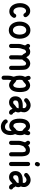

<svg xmlns="http://www.w3.org/2000/svg" viewBox="1768 -2534 963 4540"><g transform="rotate(90 2250.0 -263.5)"><path d="M309.1 -138.7C297.9 -115.7 279.3 -99.1 246.1 -99.1C196.3 -99.1 151.4 -154.3 151.4 -256.3C151.4 -347.7 193.8 -398.4 236.8 -398.4C267.6 -398.4 287.1 -376.5 291.5 -365.7C298.8 -347.7 316.4 -335 336.9 -335C363.8 -335 385.7 -356.9 385.7 -383.8C385.7 -390.1 384.3 -397 382.3 -401.9C366.7 -440.4 316.9 -496.1 236.8 -496.1C133.3 -496.1 53.7 -396.5 53.7 -256.3C53.7 -106 135.3 -1.5 246.1 -1.5C329.1 -1.5 375.5 -52.2 397 -95.7C399.9 -101.6 401.9 -109.4 401.9 -117.2C401.9 -144 379.9 -166 353 -166C334 -166 317.4 -155.3 309.1 -138.7Z M694.8 -86.9C624.5 -86.9 587.4 -161.6 587.4 -245.6C587.4 -343.8 631.8 -402.8 694.8 -402.8C757.3 -402.8 797.4 -342.8 797.4 -245.6C797.4 -146.5 755.9 -86.9 694.8 -86.9ZM694.8 10.7C817.9 10.7 895 -100.1 895 -245.6C895 -389.6 819.3 -500.5 694.8 -500.5C571.3 -500.5 489.7 -392.1 489.7 -245.6C489.7 -120.1 557.1 10.7 694.8 10.7Z M1024.4 -418.9C1034.2 -403.3 1043 -392.1 1048.8 -382.8C1051.8 -377.9 1052.7 -375.5 1052.7 -374.5C1053.2 -363.3 1047.9 -352.1 1038.1 -323.7C1028.3 -295.9 1017.6 -258.8 1017.6 -209V-43.5C1017.6 -16.6 1039.6 5.4 1066.4 5.4C1093.3 5.4 1115.2 -16.6 1115.2 -43.5V-209C1115.2 -244.1 1122.1 -268.6 1129.9 -291.5C1138.7 -316.9 1147.5 -336.4 1149.9 -358.9C1156.2 -368.7 1163.6 -377.9 1172.9 -385.3C1183.1 -394 1193.4 -398.4 1205.1 -398.4C1220.7 -398.4 1227.5 -391.6 1240.2 -368.2C1255.4 -341.8 1268.1 -318.4 1287.6 -303.7L1286.1 -44.4C1286.1 -18.1 1308.1 4.4 1335 4.4C1361.8 4.4 1383.8 -18.1 1383.8 -44.4L1385.3 -306.6C1402.8 -322.3 1415.5 -345.7 1434.1 -371.1C1444.8 -386.2 1463.9 -398.9 1481.9 -398.9C1497.1 -398.9 1519 -384.8 1525.4 -370.1C1532.2 -354 1535.2 -298.3 1535.2 -244.1V-44.4C1535.2 -17.6 1557.1 4.4 1584 4.4C1610.8 4.4 1632.8 -17.6 1632.8 -44.4V-244.1C1632.8 -299.3 1631.8 -370.6 1615.2 -409.2C1593.3 -460 1535.6 -496.6 1481.9 -496.6C1432.6 -496.6 1384.3 -469.2 1355 -427.7C1347.2 -417 1338.9 -408.7 1332.5 -402.3L1325.2 -416C1300.3 -461.4 1265.6 -496.1 1205.1 -496.1C1172.9 -496.1 1141.6 -485.4 1112.8 -462.4L1107.4 -470.7C1098.6 -484.4 1083.5 -493.7 1065.9 -493.7C1039.1 -493.7 1017.1 -471.7 1017.1 -444.8C1017.1 -435.1 1019.5 -426.8 1024.4 -418.9Z M1772.9 -457C1772.9 -437 1780.3 -417.5 1789.6 -396C1795.4 -381.8 1797.4 -375 1797.4 -376C1797.4 -370.6 1793 -365.7 1781.7 -337.4C1775.4 -320.8 1769.5 -299.3 1769.5 -264.2V-227.1C1769.5 -184.6 1777.3 -157.7 1784.2 -138.7C1790 -120.6 1793 -113.8 1793 -105.5C1793 -96.2 1790.5 -90.3 1784.7 -73.2C1777.8 -55.2 1769.5 -29.8 1769.5 19.5V132.3C1769.5 159.2 1791.5 181.2 1818.4 181.2C1845.2 181.2 1867.2 159.2 1867.2 132.3V19.5C1867.2 -13.7 1870.6 -24.9 1876.5 -40L1880.4 -51.3L1884.3 -47.4C1912.1 -20 1949.7 4.4 1992.7 4.4C2035.6 4.4 2085 -22.5 2110.4 -59.1C2138.7 -99.1 2156.2 -160.6 2156.2 -245.6C2156.2 -301.8 2150.9 -382.3 2114.3 -432.6C2085.9 -471.7 2039.1 -494.1 1997.6 -494.1C1957.5 -494.1 1914.1 -473.6 1883.3 -442.4L1877.9 -437C1872.6 -449.7 1870.6 -454.6 1870.6 -457C1870.6 -483.9 1848.6 -505.9 1821.8 -505.9C1794.9 -505.9 1772.9 -483.9 1772.9 -457ZM1867.2 -227.1V-264.2C1867.2 -284.7 1869.1 -293.5 1872.6 -302.2L1877.9 -314.5C1905.3 -328.1 1936 -356 1953.6 -374C1965.8 -386.7 1983.9 -396.5 1997.6 -396.5C2009.3 -396.5 2026.4 -387.2 2035.2 -375C2052.7 -351.1 2058.6 -294.9 2058.6 -245.6C2058.6 -179.2 2046.4 -137.2 2030.3 -114.7C2023.4 -104.5 2003.9 -93.3 1992.7 -93.3C1982.4 -93.3 1967.3 -102.5 1952.6 -116.7C1930.7 -138.7 1909.7 -158.2 1878.4 -166L1877 -169.9C1871.1 -186 1867.2 -199.2 1867.2 -227.1Z M2256.3 -145.5C2256.3 -91.3 2276.9 -54.2 2301.8 -31.7C2324.7 -10.7 2359.9 5.4 2405.8 4.4C2467.3 3.9 2501 -31.2 2536.6 -64.5L2550.8 -76.7C2552.2 -75.2 2553.7 -73.7 2555.2 -71.8C2557.6 -69.3 2562 -60.1 2569.3 -43C2583.5 -11.7 2611.8 7.3 2647 4.9C2672.9 2.9 2692.4 -18.1 2692.4 -43.9C2692.4 -69.3 2673.8 -86.4 2654.8 -91.3C2647 -108.9 2639.6 -123.5 2628.4 -136.2L2618.7 -147.5L2621.1 -152.3C2629.9 -169.9 2637.7 -187.5 2637.7 -210.9C2637.7 -232.4 2632.3 -250.5 2623 -268.1L2619.1 -275.4L2625 -290C2630.9 -305.7 2637.2 -334.5 2633.8 -364.3C2625.5 -440.4 2553.2 -505.9 2465.3 -505.9C2401.9 -505.9 2346.2 -467.8 2314 -434.1C2305.7 -425.3 2300.8 -413.6 2300.8 -400.4C2300.8 -373.5 2322.8 -351.6 2349.6 -351.6C2363.8 -351.6 2376 -356.9 2385.3 -366.7C2405.8 -388.7 2437 -408.2 2465.3 -408.2C2503.4 -408.2 2533.7 -380.9 2537.1 -353.5C2538.1 -342.3 2536.1 -330.6 2534.2 -325.2L2532.2 -319.8H2479.5C2411.1 -319.8 2353.5 -307.1 2313 -274.4C2275.4 -244.6 2256.3 -199.7 2256.3 -145.5ZM2354 -145.5C2354 -172.4 2361.3 -188 2374.5 -198.2C2392.1 -212.9 2427.7 -222.2 2479.5 -222.2H2536.6C2539.6 -216.8 2540 -214.8 2540 -210.9C2540 -209 2539.6 -207 2534.2 -196.3C2531.7 -191.4 2528.8 -185.1 2526.4 -178.2C2505.9 -165.5 2483.9 -148.9 2470.2 -135.7C2439.9 -107.4 2428.2 -93.8 2404.8 -93.3C2386.2 -92.8 2374.5 -97.2 2367.2 -104C2359.4 -110.8 2354 -123.5 2354 -145.5Z M2806.6 104C2827.1 150.4 2896.5 198.2 2976.1 198.2C3104.5 198.2 3173.3 97.7 3173.3 -28.3C3173.3 -73.7 3166 -103.5 3156.2 -123L3149.4 -137.2C3149.4 -140.6 3151.9 -143.1 3160.6 -166C3167.5 -182.6 3174.3 -205.1 3174.3 -233.9L3174.8 -280.8C3174.8 -304.7 3168.9 -325.7 3159.7 -344.2C3153.3 -356.9 3152.8 -353 3152.8 -356.9C3152.8 -357.4 3156.2 -362.8 3163.6 -383.8C3170.9 -404.8 3175.8 -431.6 3175.8 -447.3C3175.8 -474.1 3153.8 -496.1 3127 -496.1C3100.1 -496.1 3078.1 -474.1 3078.1 -447.3C3078.1 -444.3 3077.6 -439.5 3076.7 -434.1C3048.8 -463.9 3022.5 -492.7 2962.9 -492.2C2865.7 -491.7 2785.2 -418 2785.2 -247.6C2785.2 -91.8 2842.8 0 2960 0C3011.7 0 3043.9 -26.4 3073.7 -58.6C3074.7 -51.3 3075.7 -41 3075.7 -28.3C3075.7 52.7 3042 100.6 2976.1 100.6C2936 100.6 2899.9 74.7 2895.5 64.9C2888.2 47.9 2871.1 35.6 2851.1 35.6C2824.2 35.6 2802.2 57.6 2802.2 84.5C2802.2 91.3 2803.7 97.7 2806.6 104ZM2882.8 -247.6C2882.8 -358.9 2918.5 -394 2963.9 -394.5C2982.9 -394.5 2984.9 -389.6 3011.2 -361.3C3023.9 -346.7 3039.6 -331.1 3063.5 -318.8L3072.8 -300.3C3076.2 -293.5 3077.1 -289.1 3077.1 -281.2L3076.7 -234.4C3076.7 -221.2 3074.2 -212.4 3069.8 -202.1C3065.4 -190.4 3061 -181.6 3057.6 -172.4C3040.5 -162.6 3023.4 -147.9 3008.8 -132.3C2987.8 -108.9 2977.1 -97.7 2960 -97.7C2908.2 -97.7 2882.8 -137.7 2882.8 -247.6Z M3314.9 -418.9C3324.7 -403.3 3333.5 -392.1 3339.4 -382.8C3342.3 -377.9 3343.3 -375.5 3343.3 -374.5C3343.8 -363.3 3338.4 -352.1 3328.6 -323.7C3318.8 -295.9 3308.1 -258.8 3308.1 -209V-43.5C3308.1 -16.6 3330.1 5.4 3356.9 5.4C3383.8 5.4 3405.8 -16.6 3405.8 -43.5V-209C3405.8 -244.1 3412.6 -268.6 3420.4 -291.5C3425.8 -307.1 3431.2 -320.3 3435.1 -333.5C3479.5 -368.2 3485.8 -392.1 3526.4 -392.1C3573.2 -392.1 3579.1 -363.3 3579.1 -262.7V-43.9C3579.1 -17.1 3601.1 4.9 3627.9 4.9C3654.8 4.9 3676.8 -17.1 3676.8 -43.9V-262.7C3676.8 -401.4 3646.5 -489.7 3526.4 -489.7C3473.6 -489.7 3441.9 -469.7 3414.6 -446.3L3397.9 -470.7C3389.2 -484.4 3374 -493.7 3356.4 -493.7C3329.6 -493.7 3307.6 -471.7 3307.6 -444.8C3307.6 -435.1 3310.1 -426.8 3314.9 -418.9Z M3906.2 -43V-445.3C3906.2 -472.2 3884.3 -494.1 3857.4 -494.1C3830.6 -494.1 3808.6 -472.2 3808.6 -445.3V-43C3808.6 -16.1 3830.6 5.9 3857.4 5.9C3884.3 5.9 3906.2 -16.1 3906.2 -43ZM3903.8 -638.2 3911.6 -659.7C3913.6 -665 3914.6 -670.4 3914.6 -676.3C3914.6 -703.1 3892.6 -725.1 3865.7 -725.1C3844.7 -725.1 3826.7 -711.9 3819.8 -692.9L3812 -671.4C3810.1 -666 3809.1 -660.6 3809.1 -654.8C3809.1 -627.9 3831.1 -606 3857.9 -606C3878.9 -606 3897 -619.1 3903.8 -638.2Z M4024.4 -145.5C4024.4 -91.3 4044.9 -54.2 4069.8 -31.7C4092.8 -10.7 4127.9 5.4 4173.8 4.4C4235.4 3.9 4269 -31.2 4304.7 -64.5L4318.8 -76.7C4320.3 -75.2 4321.8 -73.7 4323.2 -71.8C4325.7 -69.3 4330.1 -60.1 4337.4 -43C4351.6 -11.7 4379.9 7.3 4415 4.9C4440.9 2.9 4460.4 -18.1 4460.4 -43.9C4460.4 -69.3 4441.9 -86.4 4422.9 -91.3C4415 -108.9 4407.7 -123.5 4396.5 -136.2L4386.7 -147.5L4389.2 -152.3C4397.9 -169.9 4405.8 -187.5 4405.8 -210.9C4405.8 -232.4 4400.4 -250.5 4391.1 -268.1L4387.2 -275.4L4393.1 -290C4398.9 -305.7 4405.3 -334.5 4401.9 -364.3C4393.6 -440.4 4321.3 -505.9 4233.4 -505.9C4169.9 -505.9 4114.3 -467.8 4082 -434.1C4073.7 -425.3 4068.8 -413.6 4068.8 -400.4C4068.8 -373.5 4090.8 -351.6 4117.7 -351.6C4131.8 -351.6 4144 -356.9 4153.3 -366.7C4173.8 -388.7 4205.1 -408.2 4233.4 -408.2C4271.5 -408.2 4301.8 -380.9 4305.2 -353.5C4306.2 -342.3 4304.2 -330.6 4302.2 -325.2L4300.3 -319.8H4247.6C4179.2 -319.8 4121.6 -307.1 4081.1 -274.4C4043.5 -244.6 4024.4 -199.7 4024.4 -145.5ZM4122.1 -145.5C4122.1 -172.4 4129.4 -188 4142.6 -198.2C4160.2 -212.9 4195.8 -222.2 4247.6 -222.2H4304.7C4307.6 -216.8 4308.1 -214.8 4308.1 -210.9C4308.1 -209 4307.6 -207 4302.2 -196.3C4299.8 -191.4 4296.9 -185.1 4294.4 -178.2C4273.9 -165.5 4252 -148.9 4238.3 -135.7C4208 -107.4 4196.3 -93.8 4172.9 -93.3C4154.3 -92.8 4142.6 -97.2 4135.3 -104C4127.4 -110.8 4122.1 -123.5 4122.1 -145.5Z"/></g></svg>

Font: Velvelyne Book
Style: Bold
Weight: 700
Designer: Manon Van der Borght et Mariel Nils
Foundry: Velvetyne
Version: Version 1.070;Glyphs 3.3.1 (3343)